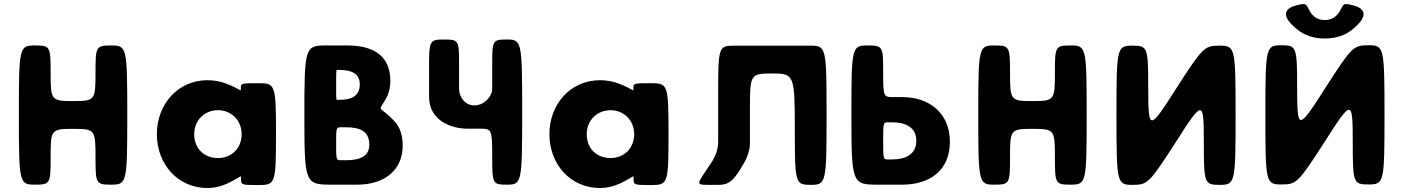

<svg xmlns="http://www.w3.org/2000/svg" viewBox="-20 -932 7068 967"><path d="M348 -283C458 -283 461 -279 461 -143C461 -6 463 -2 541 -2C619 -2 621 -12 621 -353C621 -693 619 -703 541 -703C463 -703 461 -699 461 -563C461 -427 458 -423 348 -423C238 -423 235 -427 235 -563C235 -699 233 -703 155 -703C77 -703 75 -693 75 -353C75 -12 77 -2 155 -2C233 -2 235 -6 235 -143C235 -279 238 -283 348 -283Z M770 -256C770 -106 875 15 1025 15C1060 15 1092 7 1121 -6C1200 -42 1194 -57 1194 -29C1194 -1 1197 0 1282 0C1367 0 1370 -7 1370 -257C1370 -506 1367 -513 1281 -513C1195 -513 1193 -512 1193 -489C1193 -465 1198 -481 1119 -511C1091 -522 1059 -528 1025 -528C875 -528 770 -406 770 -256ZM958 -256C958 -327 1011 -377 1078 -377C1144 -377 1197 -327 1197 -256C1197 -186 1147 -136 1078 -136C1006 -136 958 -186 958 -256Z M1513 -353C1513 -12 1516 -2 1646 -2H1779C1924 -2 2008 -82 2008 -197C2008 -254 1993 -294 1966 -322C1887 -407 1881 -360 1925 -437C1939 -462 1946 -492 1946 -525C1946 -658 1851 -703 1730 -703H1622C1516 -703 1513 -693 1513 -353ZM1673 -504C1673 -578 1673 -580 1679 -580H1685C1755 -580 1792 -559 1792 -508C1792 -450 1754 -429 1685 -429H1679C1673 -429 1673 -431 1673 -504ZM1673 -208C1673 -289 1673 -291 1698 -291H1723C1798 -291 1840 -268 1840 -203C1840 -148 1798 -125 1723 -125H1698C1673 -125 1673 -127 1673 -208Z M2534 -733C2461 -733 2459 -729 2459 -609V-486C2459 -443 2415 -401 2370 -401C2322 -401 2292 -443 2292 -486V-609C2292 -729 2290 -733 2217 -733C2143 -733 2141 -728 2141 -589V-445C2141 -324 2253 -284 2333 -284H2396C2457 -284 2459 -280 2459 -143C2459 -5 2461 -2 2534 -2C2608 -2 2610 -12 2610 -367C2610 -722 2608 -733 2534 -733Z M2747 -256C2747 -106 2852 15 3002 15C3037 15 3069 7 3098 -6C3177 -42 3171 -57 3171 -29C3171 -1 3174 0 3259 0C3344 0 3347 -7 3347 -257C3347 -506 3344 -513 3258 -513C3172 -513 3170 -512 3170 -489C3170 -465 3175 -481 3096 -511C3068 -522 3036 -528 3002 -528C2852 -528 2747 -406 2747 -256ZM2935 -256C2935 -327 2988 -377 3055 -377C3121 -377 3174 -327 3174 -256C3174 -186 3124 -136 3055 -136C2983 -136 2935 -186 2935 -256Z M3757 -216V-389C3757 -557 3760 -562 3870 -562C3980 -562 3983 -554 3983 -281C3983 -9 3985 -1 4063 -1C4141 -1 4143 -11 4143 -352C4143 -692 4141 -702 4063 -702H3983H3757H3677C3599 -702 3597 -695 3597 -459V-216C3596 -175 3582 -142 3560 -109C3487 1 3479 -1 3557 -1C3635 -1 3659 10 3726 -109C3747 -145 3758 -182 3757 -216Z M4268 -353C4268 -12 4272 -2 4396 -2H4524C4661 -2 4764 -72 4764 -218C4764 -362 4661 -443 4524 -443H4476C4429 -443 4428 -447 4428 -573C4428 -699 4426 -703 4348 -703C4270 -703 4268 -693 4268 -353ZM4428 -222C4428 -313 4429 -316 4451 -316H4473C4536 -316 4595 -294 4595 -223C4595 -151 4536 -129 4473 -129H4451C4429 -129 4428 -132 4428 -222Z M5180 -283C5290 -283 5293 -279 5293 -143C5293 -6 5295 -2 5373 -2C5451 -2 5453 -12 5453 -353C5453 -693 5451 -703 5373 -703C5295 -703 5293 -699 5293 -563C5293 -427 5290 -423 5180 -423C5070 -423 5067 -427 5067 -563C5067 -699 5065 -703 4987 -703C4909 -703 4907 -693 4907 -353C4907 -12 4909 -2 4987 -2C5065 -2 5067 -6 5067 -143C5067 -279 5070 -283 5180 -283Z M5903 -218C6038 -430 6043 -430 6043 -218C6043 -7 6046 -1 6123 -1C6201 -1 6203 -11 6203 -352C6203 -692 6201 -702 6123 -702C6046 -702 6039 -696 5903 -485C5768 -273 5764 -273 5763 -485C5763 -696 5760 -702 5683 -702C5605 -702 5603 -692 5603 -352C5603 -11 5605 -1 5683 -1C5760 -1 5767 -7 5903 -218Z M6727 -874C6749 -914 6743 -918 6795 -905C6847 -892 6884 -857 6788 -781C6754 -754 6707 -738 6652 -738C6597 -738 6551 -754 6517 -781C6420 -857 6457 -892 6509 -905C6561 -918 6556 -914 6578 -874C6590 -853 6612 -831 6652 -831C6692 -831 6714 -853 6727 -874ZM6653 -220C6788 -432 6793 -432 6793 -220C6793 -9 6796 -3 6873 -3C6951 -3 6953 -13 6953 -353C6953 -694 6951 -704 6873 -704C6796 -704 6789 -698 6653 -486C6518 -275 6514 -275 6513 -486C6513 -698 6510 -704 6433 -704C6355 -704 6353 -694 6353 -353C6353 -13 6355 -3 6433 -3C6510 -3 6517 -9 6653 -220Z"/></svg>

Font: Hussar Print
Style: Bold
Weight: 700
Foundry: Cannot Into Space Fonts
Version: Version 2.00